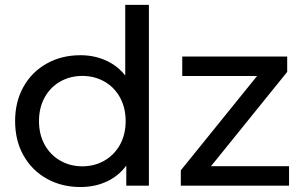

<svg xmlns="http://www.w3.org/2000/svg" viewBox="-20 -762 1243 788"><path d="M42 -265Q42 -345.1 76.7 -406.4Q111.4 -467.6 172.4 -501.5Q233.3 -535.4 310.1 -535.4Q377.8 -535.4 432.5 -504.9Q487.1 -474.4 518.8 -413.2Q550.4 -352 550.4 -264.6Q550.4 -177.1 519.2 -116.3Q488 -55.4 433.6 -24.9Q379.3 5.6 310.1 5.6Q233.3 5.6 172.4 -28.4Q111.4 -62.3 76.7 -123.6Q42 -184.9 42 -265ZM495.7 -265Q495.7 -319.6 472.6 -361.8Q449.5 -404 408.7 -427.2Q367.9 -450.4 317.9 -450.4Q267.8 -450.4 227 -427.2Q186.2 -404 163.1 -361.8Q140 -319.6 140 -265Q140 -210.4 163.1 -168.4Q186.2 -126.4 227 -102.9Q267.8 -79.4 317.9 -79.4Q367.9 -79.4 408.7 -102.9Q449.5 -126.4 472.6 -168.4Q495.7 -210.4 495.7 -265ZM498.3 -142 504 -266 494 -390V-742H591.1V0H498.3ZM722.1 -63 1062 -483.4 1081.1 -450H728V-529.9H1158.7V-466.9L818.9 -46.4L797.4 -79.9H1166.3V0H722.1Z"/></svg>

Font: iiserrat Thin
Style: Regular
Weight: 100
Designer: Akira Ohta
Foundry: Akira Ohta
Version: Version 1.200;Glyphs 3.3.1 (3343)